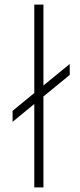

<svg xmlns="http://www.w3.org/2000/svg" viewBox="-20 -820 350 840"><path d="M35 -287V-335L130 -413V-800H170V-446L285 -540V-492L170 -398V0H130V-365Z"/></svg>

Font: Cooper Hewitt
Style: Light
Weight: 703
Designer: Village Type and Design LLC
Foundry: Cooper Hewitt Smithsonian Design Museum
Version: 1.000